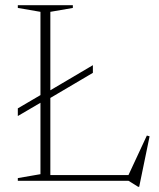

<svg xmlns="http://www.w3.org/2000/svg" viewBox="-20 -695 610 738"><path d="M147.5 -307 48.5 -249V-278.5L147.5 -336.5L162.5 -341.5L337 -444.5V-415L162.5 -312ZM515 23H511L474 0H136.5V-22H493.5L467.5 -8.5L544.5 -174L555 -171ZM173.5 -649.5V0H48.5V-10.5L135.5 -25.5V-649.5L48.5 -664.5V-675H260V-664.5Z"/></svg>

Font: Newsreader 24pt ExtraLight
Style: Regular
Weight: 250
Designer: Hugues Gentile
Foundry: Production Type
Version: Version 1.003